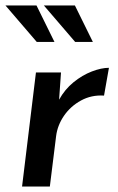

<svg xmlns="http://www.w3.org/2000/svg" viewBox="-27 -685 433 705"><path d="M197 -419 190 -319Q211 -357 243 -383Q275 -409 310 -422.5Q345 -436 373 -436L355 -334Q309 -337 270.5 -316Q232 -295 208 -260Q184 -225 179 -185L156 0H54L105 -419ZM107 -665 173 -531H108L-7 -665ZM248 -665 314 -531H249L134 -665Z"/></svg>

Font: Josefin Sans Medium
Style: Italic
Weight: 500
Italic angle: -7°
Designer: Santiago Orozco
Foundry: Typemade
Version: Version 2.000